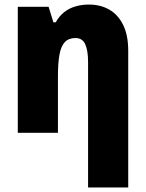

<svg xmlns="http://www.w3.org/2000/svg" viewBox="-20 -583 640 843"><path d="M370.1 -563Q421.4 -563 460.2 -540.5Q499 -518.1 521 -472.9Q543 -427.7 543 -359.9V240.2H366.7V-311.5Q366.7 -361.3 354.2 -388.7Q341.8 -416 311.5 -416Q281.7 -416 264.9 -398.4Q248 -380.9 241.2 -343.8Q234.4 -306.6 234.4 -247.6V0H58.1V-553.2H193.4L214.4 -484.9H224.6Q239.7 -512.2 261.7 -529.5Q283.7 -546.9 311.3 -554.9Q338.9 -563 370.1 -563Z"/></svg>

Font: Open Sans SemiCondensed ExtraBold
Style: Regular
Weight: 800
Width: 4
Designer: Monotype Design Team
Foundry: Monotype Imaging Inc.
Version: Version 3.000